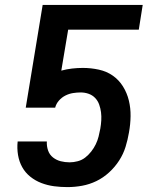

<svg xmlns="http://www.w3.org/2000/svg" viewBox="-20 -755 640 783"><path d="M255 8Q227 8 200.5 4.5Q174 1 149 -8.5Q124 -18 103.5 -34.5Q83 -51 70.5 -73.5Q58 -96 53.5 -123Q49 -150 52 -178H171Q170 -159 176 -141.5Q182 -124 196 -113Q210 -102 227.5 -97.5Q245 -93 264 -93Q280 -93 297 -97.5Q314 -102 327.5 -112.5Q341 -123 352 -137Q363 -151 370.5 -166.5Q378 -182 382 -198Q386 -214 389 -230Q392 -247 393 -264Q394 -281 392 -297Q390 -313 384.5 -328.5Q379 -344 368 -355.5Q357 -367 341.5 -372.5Q326 -378 309 -378Q294 -378 278 -375.5Q262 -373 247 -365.5Q232 -358 220.5 -345Q209 -332 205 -316H85L154 -735H562L546 -634H258L230 -467Q252 -473 274 -475.5Q296 -478 318 -478Q351 -478 383 -471Q415 -464 440 -446.5Q465 -429 481.5 -402.5Q498 -376 505.5 -345Q513 -314 512.5 -281Q512 -248 506 -215Q501 -185 492 -156Q483 -127 466 -100.5Q449 -74 425 -52Q401 -30 373 -16.5Q345 -3 315 2.5Q285 8 255 8Z"/></svg>

Font: Iosevka Aile Oblique
Style: Bold
Weight: 700
Italic angle: -9°
Designer: Belleve Invis
Foundry: Belleve Invis
Version: Version 31.1.0; ttfautohint (v1.8.4)